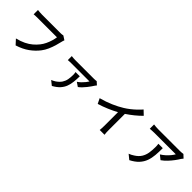

<svg xmlns="http://www.w3.org/2000/svg" viewBox="246 -2108 3509 3509"><g transform="rotate(45 2000.0 -354.0)"><path d="M873 -665Q867 -653 863 -637.5Q859 -622 855 -607Q844 -556 824.5 -490.5Q805 -425 776 -359Q747 -293 706 -240Q638 -151 541.5 -81.5Q445 -12 308 31L222 -63Q320 -87 392.5 -122.5Q465 -158 518.5 -203.5Q572 -249 613 -301Q648 -345 673.5 -398.5Q699 -452 715.5 -507Q732 -562 738 -608Q723 -608 686 -608Q649 -608 599 -608Q549 -608 494.5 -608Q440 -608 389.5 -608Q339 -608 301 -608Q263 -608 247 -608Q215 -608 186.5 -607Q158 -606 139 -604V-716Q160 -713 191 -710.5Q222 -708 247 -708Q263 -708 301.5 -708Q340 -708 390.5 -708Q441 -708 495 -708Q549 -708 598.5 -708Q648 -708 684 -708Q720 -708 732 -708Q745 -708 762.5 -709.5Q780 -711 796 -715Z M1876 -502Q1870 -496 1863 -486Q1856 -476 1851 -470Q1839 -451 1818 -420.5Q1797 -390 1769.5 -355.5Q1742 -321 1711.5 -289Q1681 -257 1650 -235L1569 -290Q1602 -311 1633.5 -341.5Q1665 -372 1690.5 -403.5Q1716 -435 1729 -458Q1716 -458 1680.5 -458Q1645 -458 1597 -458Q1549 -458 1496.5 -458Q1444 -458 1397 -458Q1350 -458 1316 -458Q1282 -458 1271 -458Q1247 -458 1222.5 -457Q1198 -456 1172 -454V-557Q1195 -554 1221 -552Q1247 -550 1271 -550Q1282 -550 1318 -550Q1354 -550 1404.5 -550Q1455 -550 1510.5 -550Q1566 -550 1617 -550Q1668 -550 1704.5 -550Q1741 -550 1752 -550Q1766 -550 1787 -551.5Q1808 -553 1818 -555ZM1537 -399Q1536 -323 1529 -255Q1522 -187 1500 -126Q1478 -65 1430.5 -12Q1383 41 1300 87L1214 18Q1232 11 1250.5 2Q1269 -7 1289 -20Q1352 -63 1383 -111Q1414 -159 1424 -214.5Q1434 -270 1434 -334Q1434 -351 1432 -367Q1430 -383 1427 -399Z M2076 -373Q2207 -408 2318 -456.5Q2429 -505 2512 -557Q2564 -589 2615 -629Q2666 -669 2711 -712Q2756 -755 2790 -795L2874 -715Q2817 -657 2748 -601Q2679 -545 2605 -496V-81Q2605 -50 2606.5 -15Q2608 20 2612 37H2488Q2490 20 2492 -15Q2494 -50 2494 -81V-429Q2415 -386 2319.5 -345Q2224 -304 2125 -274Z M3942 -676Q3935 -668 3925 -655.5Q3915 -643 3909 -634Q3888 -598 3850.5 -547.5Q3813 -497 3765.5 -446.5Q3718 -396 3664 -358L3581 -425Q3625 -451 3666.5 -488.5Q3708 -526 3739.5 -565Q3771 -604 3785 -632Q3769 -632 3726.5 -632Q3684 -632 3626.5 -632Q3569 -632 3506.5 -632Q3444 -632 3387.5 -632Q3331 -632 3290.5 -632Q3250 -632 3237 -632Q3207 -632 3179 -630Q3151 -628 3119 -626V-737Q3147 -733 3177 -730.5Q3207 -728 3237 -728Q3251 -728 3292.5 -728Q3334 -728 3392.5 -728Q3451 -728 3515 -728Q3579 -728 3638 -728Q3697 -728 3739.5 -728Q3782 -728 3796 -728Q3813 -728 3840 -730Q3867 -732 3879 -735ZM3538 -543Q3538 -445 3531 -360Q3524 -275 3497.5 -202Q3471 -129 3415 -67.5Q3359 -6 3260 45L3168 -30Q3190 -38 3215 -50Q3240 -62 3264 -79Q3336 -125 3371.5 -182.5Q3407 -240 3418.5 -310Q3430 -380 3430 -463Q3430 -483 3429 -502Q3428 -521 3424 -543Z"/></g></svg>

Font: Source Han Sans Medium
Style: Regular
Weight: 500
Designer: Ryoko NISHIZUKA Ë•øÂ°öÊ∂ºÂ≠ê (kana, bopomofo & ideographs); Paul D. Hunt (Latin, Greek & Cyrillic); Sandoll Communicatio
Foundry: Adobe
Version: Version 2.004;hotconv 1.0.118;makeotfexe 2.5.65603